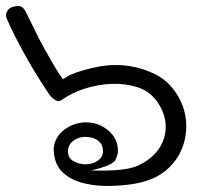

<svg xmlns="http://www.w3.org/2000/svg" viewBox="-70 -608 690 641"><path d="M323.8 -103.5Q323.8 -92.6 315.6 -74.3Q307.4 -55.9 234.2 -39.1Q346 -35.1 389.6 -54.7Q433.2 -74.3 457.9 -107.9Q482.7 -141.6 483.2 -183.7Q483.7 -225.7 455.4 -267.8Q430.2 -303.5 389.6 -316.6Q349 -329.7 303 -328Q256.9 -326.2 213.9 -312.4Q170.8 -298.5 140.1 -277.2Q126.7 -266.3 115.8 -273Q105 -279.7 98.5 -287.1Q85.1 -305.9 64.9 -337.9Q44.6 -369.8 24 -405.7Q3.5 -441.6 -15.6 -478.7Q-34.7 -515.8 -46 -542.6Q-52.5 -554.5 -48 -566.1Q-43.6 -577.7 -32.7 -583.2Q-17.8 -588.6 -5.4 -587.6Q6.9 -586.6 15.8 -568.8Q30.7 -539.6 46.8 -506.2Q62.9 -472.8 79.7 -442.8Q96.5 -412.9 110.9 -388.4Q125.2 -363.9 140.1 -343.6L163.9 -357.9Q209.9 -376.7 261.4 -385.9Q312.9 -395 361.1 -387.6Q409.4 -380.2 451.5 -358.4Q493.6 -336.6 520.8 -292.6Q545 -255.4 550.5 -209.7Q555.9 -163.9 540.3 -119.3Q524.8 -74.8 486.4 -41.1Q448 -7.4 381.7 5Q350 10.9 303.2 12.6Q256.4 14.4 213.6 4.7Q170.8 -5 141.6 -30.4Q112.4 -55.9 109.4 -104Q108.4 -123.3 116.6 -140.8Q124.8 -158.4 139.9 -171.3Q155 -184.2 175.2 -191.8Q195.5 -199.5 217.3 -199.5Q239.1 -199.5 257.9 -192.3Q276.7 -185.1 291.8 -172.3Q306.9 -159.4 315.3 -142.8Q323.8 -126.2 323.8 -103.5ZM273.8 -103.5Q273.8 -126.2 257.4 -138.6Q241.1 -151 214.4 -151Q191.1 -151 174 -137.4Q156.9 -123.8 156.9 -103.5Q156.9 -79.7 176.2 -69.6Q195.5 -59.4 214.4 -59.4Q239.1 -59.4 256.4 -71.5Q273.8 -83.7 273.8 -103.5Z"/></svg>

Font: Shan Wanhai
Style: Regular
Weight: 400
Designer: Khon Soe Zaw Thu
Foundry: Shan Unicode
Version: Version 1.00 June 3, 2017, initial release